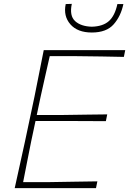

<svg xmlns="http://www.w3.org/2000/svg" viewBox="-20 -972 667 992"><path d="M56 0Q69.5 -62.5 82 -118Q94.5 -173.5 108.5 -238.5L158 -472Q171.5 -539.5 182.8 -596.2Q194 -653 206 -713H627L620 -678Q567 -679 506.2 -680.2Q445.5 -681.5 363 -682H237Q225 -630 214 -580.5Q203 -531 190 -473L170 -378H309Q380.5 -379 433 -379.8Q485.5 -380.5 534 -381L527 -346Q475.5 -346 423.5 -346.5Q371.5 -347 301 -347H163.5L141 -241Q129.5 -182.5 119.5 -132.8Q109.5 -83 99.5 -31H231Q301 -32 363.2 -33.2Q425.5 -34.5 483 -35L476 0ZM454.5 -804Q380.5 -804 343.5 -846.5Q306.5 -889 319.5 -951L351 -952Q338 -890.5 368 -863Q398 -835.5 454.5 -834Q511.5 -835.5 542.5 -863Q573.5 -890.5 586.5 -951H617.5Q604.5 -888.5 567.2 -846.2Q530 -804 454.5 -804Z"/></svg>

Font: Commissioner Loud Thin
Style: Italic
Weight: 100
Italic angle: -12°
Designer: Kostas Bartsokas
Foundry: Kostas Bartsokas
Version: Version 1.000; ttfautohint (v1.8.3)